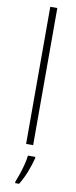

<svg xmlns="http://www.w3.org/2000/svg" viewBox="-107 -793 416 1048"><g transform="rotate(10 101.0 -269.5)"><path d="M121 0H82V-760H121ZM144 69Q135 105 119 146Q103 187 82 221H60V213Q67 196 76.5 168.5Q86 141 93.5 111.5Q101 82 103 61H144Z"/></g></svg>

Font: Noto Sans Sinhala SemiCondensed ExtraLight
Style: Regular
Weight: 200
Width: 4
Designer: Jelle Bosma - Monotype Design Team
Foundry: Monotype Imaging Inc.
Version: Version 2.006; ttfautohint (v1.8.4.7-5d5b)